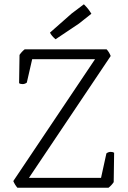

<svg xmlns="http://www.w3.org/2000/svg" viewBox="-20 -875 597 895"><path d="M486 0H61Q49 -14 42 -31L423 -599H130L105 -490Q96 -483 85 -483Q75 -483 69 -487L71 -619Q81 -634 95 -645H477Q489 -632 496 -614L115 -46H451L476 -160Q485 -167 496 -167Q506 -167 512 -163L510 -26Q500 -11 486 0ZM406 -811 348 -765 239 -692Q220 -708 213 -723L314 -812L371 -855Q384 -842 391 -833Q398 -824 406 -811Z"/></svg>

Font: Scope One
Style: Regular
Weight: 400
Designer: Dalton Maag Ltd
Foundry: Dalton Maag Ltd
Version: Version 1.001; ttfautohint (v1.4.1) -l 11 -r 50 -G 50 -x 14 